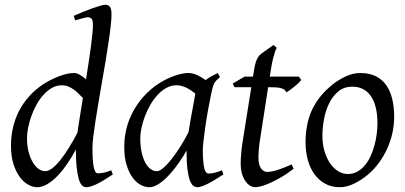

<svg xmlns="http://www.w3.org/2000/svg" viewBox="-20 -762 1692 802"><path d="M303.2 -207Q307.6 -236.3 313.5 -273.7Q319.3 -311 326.2 -352.5Q317.9 -361.3 308.3 -370.8Q298.8 -380.4 287.8 -388.2Q276.9 -396 264.6 -400.9Q252.4 -405.8 238.8 -405.8Q216.3 -405.8 197 -394.8Q177.7 -383.8 161.4 -365.7Q145 -347.7 132.3 -324.5Q119.6 -301.3 110.8 -276.6Q102.1 -252 97.4 -228Q92.8 -204.1 92.8 -185.1Q92.8 -153.3 99.4 -127.9Q106 -102.5 116.7 -84.5Q127.4 -66.4 141.1 -56.6Q154.8 -46.9 168.9 -46.9Q182.1 -46.9 198.2 -59.1Q214.4 -71.3 231.7 -93Q249 -114.7 267.3 -144Q285.6 -173.3 303.2 -207ZM451.2 -33.2Q409.7 -5.4 383.1 7.3Q356.4 20 339.8 20Q330.6 20 322.8 12.5Q314.9 4.9 309.3 -13.4Q303.7 -31.7 300.3 -62Q296.9 -92.3 296.9 -137.2Q280.3 -106.4 261 -78.1Q241.7 -49.8 220.7 -27.8Q199.7 -5.9 177.7 7.1Q155.8 20 134.8 20Q118.2 20 99.1 10Q80.1 0 63.7 -21.2Q47.4 -42.5 36.6 -75.4Q25.9 -108.4 25.9 -153.8Q25.9 -192.4 34.2 -228.8Q42.5 -265.1 59.3 -298.1Q76.2 -331.1 101.8 -359.6Q127.4 -388.2 162.1 -411.1Q175.8 -419.9 191.7 -428Q207.5 -436 224.1 -442.6Q240.7 -449.2 257.3 -453.1Q273.9 -457 289.1 -457Q301.3 -457 314 -449.2Q326.7 -441.4 339.4 -431.2Q345.2 -466.8 350.3 -501Q355.5 -535.2 359.4 -564.7Q363.3 -594.2 365.7 -618.2Q368.2 -642.1 368.2 -657.2Q368.2 -668.5 366.5 -675Q364.7 -681.6 361.6 -684.8Q358.4 -688 354.5 -689Q350.6 -689.9 346.2 -689.9Q341.8 -689.9 333.3 -687.7Q324.7 -685.5 315.9 -683.1Q305.7 -680.2 293.9 -676.8L288.1 -695.8Q308.6 -705.1 329.3 -713.4Q350.1 -721.7 367.9 -728Q385.7 -734.4 399.4 -738.3Q413.1 -742.2 418.9 -742.2Q432.6 -742.2 439.2 -733.4Q445.8 -724.6 445.8 -702.1Q445.8 -683.1 442.4 -652.8Q439 -622.6 433.3 -585Q427.7 -547.4 420.7 -504.9Q413.6 -462.4 406 -419.2Q398.4 -376 391.4 -334Q384.3 -292 378.7 -255.9Q373 -219.7 369.6 -191.2Q366.2 -162.6 366.2 -146Q366.2 -89.4 371.6 -63.7Q377 -38.1 388.2 -38.1Q400.9 -38.1 414.3 -40.8Q427.7 -43.5 444.8 -50.8Z M767.6 -210.4Q771 -232.4 775.1 -256.1Q779.3 -279.8 783.4 -301.8Q787.6 -323.7 790.8 -342Q793.9 -360.4 795.9 -371.1Q788.6 -377 779.8 -383.1Q771 -389.2 761 -394.3Q751 -399.4 740 -402.6Q729 -405.8 717.3 -405.8Q694.8 -405.8 675 -394.8Q655.3 -383.8 638.4 -365.7Q621.6 -347.7 608.2 -324.5Q594.7 -301.3 585.4 -276.6Q576.2 -252 571 -228Q565.9 -204.1 565.9 -185.1Q565.9 -153.3 571.3 -127.9Q576.7 -102.5 585.9 -84.5Q595.2 -66.4 607.9 -56.6Q620.6 -46.9 635.3 -46.9Q647 -46.9 663.8 -61.8Q680.7 -76.7 699 -100.3Q717.3 -124 735.4 -153.1Q753.4 -182.1 767.6 -210.4ZM913.1 -33.2Q870.6 -5.4 844.5 7.3Q818.4 20 804.2 20Q795.4 20 787.4 13.9Q779.3 7.8 772.9 -9Q766.6 -25.9 762.9 -55.7Q759.3 -85.4 759.3 -132.8Q746.6 -110.4 728.3 -83.7Q710 -57.1 689 -33.9Q668 -10.7 645.8 4.6Q623.5 20 603 20Q586.9 20 568.6 10.7Q550.3 1.5 534.9 -18.8Q519.5 -39.1 509.3 -71Q499 -103 499 -148.9Q499 -187.5 508.1 -224.4Q517.1 -261.2 535.2 -294.9Q553.2 -328.6 579.3 -358.2Q605.5 -387.7 640.1 -411.1Q653.3 -419.9 669.2 -428.2Q685.1 -436.5 701.9 -442.9Q718.8 -449.2 735.4 -453.1Q752 -457 767.1 -457Q777.3 -457 787.1 -454.3Q796.9 -451.7 805.9 -447.3Q814.9 -442.9 823.2 -437.7Q831.5 -432.6 838.9 -427.7Q850.1 -436 862.8 -443.1Q875.5 -450.2 889.2 -457L898.9 -439.9Q890.6 -433.1 885.3 -427.7Q879.9 -422.4 875.7 -415.3Q871.6 -408.2 868.7 -397.9Q865.7 -387.7 862.3 -371.1Q855 -335.9 848.4 -299.1Q841.8 -262.2 837.2 -229.5Q832.5 -196.8 829.8 -171.9Q827.1 -147 827.1 -136.2Q827.1 -108.4 828.9 -89.4Q830.6 -70.3 833.5 -58.8Q836.4 -47.4 840.8 -42.2Q845.2 -37.1 851.1 -37.1Q860.8 -37.1 874.3 -39.8Q887.7 -42.5 907.2 -50.8Z M1206.5 -57.1Q1182.6 -38.6 1158.7 -24.2Q1134.8 -9.8 1113.3 0Q1091.8 9.8 1074.5 14.9Q1057.1 20 1046.4 20Q1034.2 20 1023.2 12.7Q1012.2 5.4 1003.7 -7.6Q995.1 -20.5 990.2 -38.6Q985.4 -56.6 985.4 -78.1Q985.4 -87.4 985.8 -96.7Q986.3 -106 987.1 -116Q987.8 -126 989 -137.2Q990.2 -148.4 992.2 -162.1L1029.8 -397.9H959.5L952.1 -413.1L1001.5 -441.9H1036.6L1039.6 -459Q1042.5 -479 1045.7 -492.2Q1048.8 -505.4 1053 -514.2Q1057.1 -522.9 1062 -528.6Q1066.9 -534.2 1073.2 -539.1L1122.6 -574.2L1136.2 -562Q1132.8 -557.6 1128.9 -546.4Q1125.5 -536.6 1120.8 -518.6Q1116.2 -500.5 1111.3 -470.2L1106.9 -441.9H1228.5L1238.3 -428.2Q1233.4 -421.4 1224.9 -413.3Q1216.3 -405.3 1207 -397.9Q1197.8 -390.6 1189.2 -384.5Q1180.7 -378.4 1176.3 -376Q1173.3 -382.8 1168.2 -387Q1163.1 -391.1 1154.3 -393.6Q1145.5 -396 1132.6 -397Q1119.6 -397.9 1101.6 -397.9H1100.1L1065.4 -173.8Q1064 -164.6 1062.7 -154.1Q1061.5 -143.6 1060.8 -134Q1060.1 -124.5 1059.8 -116.2Q1059.6 -107.9 1059.6 -103Q1059.6 -72.8 1070.6 -58.3Q1081.5 -43.9 1095.2 -43.9Q1112.3 -43.9 1137 -51.3Q1161.6 -58.6 1198.2 -75.2Z M1556.6 -246.1Q1556.6 -320.8 1529.3 -360.4Q1502 -399.9 1451.7 -399.9Q1416.5 -399.9 1392.6 -379.6Q1368.7 -359.4 1354 -328.6Q1339.4 -297.9 1333 -262Q1326.7 -226.1 1326.7 -194.8Q1326.7 -162.1 1334.7 -133.1Q1342.8 -104 1357.2 -82.3Q1371.6 -60.5 1390.9 -47.9Q1410.2 -35.2 1432.6 -35.2Q1455.1 -35.2 1472.9 -45.2Q1490.7 -55.2 1504.6 -72Q1518.6 -88.9 1528.3 -110.6Q1538.1 -132.3 1544.4 -155.8Q1550.8 -179.2 1553.7 -202.6Q1556.6 -226.1 1556.6 -246.1ZM1626.5 -272.9Q1626.5 -240.2 1619.1 -206.8Q1611.8 -173.3 1597.7 -141.8Q1583.5 -110.4 1562.7 -81.8Q1542 -53.2 1514.6 -30.8Q1502 -20.5 1487.8 -11.2Q1473.6 -2 1459 5.1Q1444.3 12.2 1429.2 16.1Q1414.1 20 1399.4 20Q1365.2 20 1338.6 5.6Q1312 -8.8 1293.7 -33.9Q1275.4 -59.1 1265.9 -93.5Q1256.3 -127.9 1256.3 -168Q1256.3 -203.1 1262.2 -235.6Q1268.1 -268.1 1281.2 -298.3Q1294.4 -328.6 1316.4 -356.4Q1338.4 -384.3 1370.6 -410.2Q1395.5 -429.7 1425.3 -443.4Q1455.1 -457 1485.4 -457Q1523.4 -457 1550.3 -443.4Q1577.1 -429.7 1594 -405.3Q1610.8 -380.9 1618.7 -347.2Q1626.5 -313.5 1626.5 -272.9Z"/></svg>

Font: Gentium Plus Viet
Style: Italic
Weight: 400
Italic angle: -8°
Designer: J. Victor Gaultney, Annie Olsen, Iska Routamaa, Becca Hirsbrunner
Foundry: SIL International
Version: Version 5.000